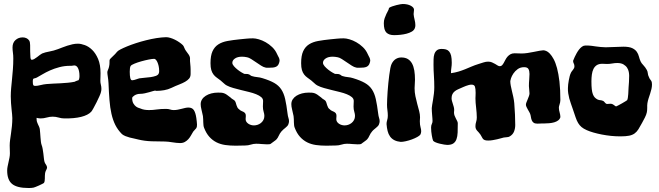

<svg xmlns="http://www.w3.org/2000/svg" viewBox="-20 -711 3315 966"><path d="M487.8 -247.1Q486.8 -241.7 480.5 -227.3Q474.1 -212.9 466.1 -196.8Q458 -180.7 450.4 -167Q442.9 -153.3 439 -148.9Q423.3 -131.8 388.2 -123Q353 -114.3 303.2 -115.2Q289.6 -115.2 274.9 -119.6Q260.3 -124 245.1 -124Q230 -124 214.8 -119.6Q199.7 -115.2 184.1 -115.2Q174.3 -115.2 164.1 -118.2V-112.8Q164.1 -104.5 166 -98.1Q168 -91.8 170.7 -86.2Q173.3 -80.6 176 -75Q178.7 -69.3 180.2 -62Q181.2 -53.2 182.1 -41.7Q183.1 -30.3 183.8 -19Q184.6 -7.8 185.8 2Q187 11.7 189 17.1Q192.9 27.3 194.8 38.8Q196.8 50.3 198.2 61.8Q199.7 73.2 200.7 84.2Q201.7 95.2 204.1 104Q206.5 110.8 211.2 117.2Q215.8 123.5 216.8 130.9Q216.8 134.8 215.6 137.7Q214.4 140.6 212.9 143.6Q211.4 146.5 209.7 150.1Q208 153.8 207 159.2Q206.1 166 205.8 173.1Q205.6 180.2 205.6 187Q205.6 193.8 204.6 199.7Q203.6 205.6 201.2 209Q199.7 210.9 192.1 214.6Q184.6 218.3 175.8 222.4Q167 226.6 158.9 229.5Q150.9 232.4 148.9 232.9Q143.1 234.4 136.5 234.6Q129.9 234.9 123 234.9Q65.9 234.9 41 214.6Q16.1 194.3 16.1 147Q16.1 136.7 18.3 126.2Q20.5 115.7 22.9 104.7Q25.4 93.8 27.6 82.5Q29.8 71.3 29.8 60.1Q29.8 49.3 29.3 40Q28.8 30.8 28.8 21Q28.8 8.3 30.8 -7.1Q32.7 -22.5 35.4 -39.8Q38.1 -57.1 40 -76.7Q42 -96.2 42 -117.2Q42 -124.5 40.8 -136.2Q39.6 -147.9 38.1 -162.4Q36.6 -176.8 35.4 -192.9Q34.2 -209 34.2 -226.1Q34.2 -245.6 36.1 -267.3Q38.1 -289.1 40.5 -313Q43 -336.9 44.9 -362.8Q46.9 -388.7 46.9 -417Q46.9 -433.6 44.9 -446.8Q43 -460 43 -472.2Q43 -496.1 57.9 -509.5Q72.8 -522.9 94.2 -522.9Q104 -522.9 112.8 -519Q121.6 -515.1 127 -506.8Q131.3 -500 131.6 -484.1Q131.8 -468.3 131.8 -451.7Q131.8 -435.1 133.1 -422.6Q134.3 -410.2 140.1 -410.2Q145.5 -410.2 152.6 -414.3Q159.7 -418.5 167 -424.1Q174.3 -429.7 180.9 -434.8Q187.5 -439.9 191.9 -441.9Q207.5 -448.2 228.8 -451.9Q250 -455.6 272 -463.9Q282.2 -467.8 294.2 -472.4Q306.2 -477.1 318.8 -481.2Q331.5 -485.4 345 -488.3Q358.4 -491.2 372.1 -491.2Q387.2 -491.2 406.7 -484.1Q426.3 -477.1 443.8 -460Q461.4 -442.9 473.6 -414.3Q485.8 -385.7 485.8 -342.8Q485.8 -333 485.4 -323Q484.9 -313 484.9 -304.2Q484.9 -294.4 487.5 -284.7Q490.2 -274.9 490.2 -263.2Q490.2 -259.3 489.5 -255.1Q488.8 -251 487.8 -247.1ZM374 -306.2Q377 -309.1 378.4 -315.2Q379.9 -321.3 379.9 -328.1Q379.9 -343.3 377.4 -353.8Q375 -364.3 371.3 -370.4Q367.7 -376.5 363 -379.2Q358.4 -381.8 354 -381.8Q350.1 -381.8 346.7 -380.9Q343.3 -379.9 339.8 -379.9H333Q304.2 -379.9 278.6 -373Q252.9 -366.2 231.7 -356.7Q210.4 -347.2 194.1 -337.4Q177.7 -327.6 167 -321.8Q161.1 -318.4 156.7 -317.6Q152.3 -316.9 149.9 -315.9Q147.5 -314.9 146.2 -311.8Q145 -308.6 145 -300.8Q145 -289.1 147 -283.9Q148.9 -278.8 158.2 -278.8Q168 -278.8 183.3 -282.7Q198.7 -286.6 213.9 -288.1Q229.5 -289.6 247.6 -290.3Q265.6 -291 284.4 -292Q303.2 -293 321.5 -294.7Q339.8 -296.4 356 -299.8Q355.5 -299.8 357.9 -301Q360.4 -302.2 363.5 -303.5Q366.7 -304.7 369.9 -305.9Q373 -307.1 374 -307.1Z M967.8 -117.2Q968.8 -107.4 970 -99.1Q971.2 -90.8 971.2 -84Q971.2 -76.2 970.2 -72.3Q969.2 -68.4 967 -65.4Q964.8 -62.5 961.2 -59.1Q957.5 -55.7 952.1 -48.8Q946.3 -39.6 940.7 -29.3Q935.1 -19 927.5 -10.7Q919.9 -2.4 909.9 3.2Q899.9 8.8 885.7 8.8Q877 8.8 866.9 7.6Q856.9 6.3 846.9 4.9Q836.9 3.4 827.4 2.2Q817.9 1 810.1 1Q776.4 1 741.9 -0.2Q707.5 -1.5 676.8 -8.8Q666.5 -11.7 655.3 -13.9Q644 -16.1 632.8 -19Q621.6 -22 611.3 -26.1Q601.1 -30.3 593.8 -36.1Q572.8 -57.1 560.3 -82Q547.9 -106.9 540.8 -138.2Q533.7 -169.4 530.8 -207.5Q527.8 -245.6 525.9 -293Q524.9 -309.6 522.5 -324.7Q520 -339.8 520 -348.1Q520 -352.1 523.7 -360.4Q527.3 -368.7 528.8 -376Q531.2 -386.7 531 -397.2Q530.8 -407.7 531.7 -410.2Q533.2 -413.6 537.8 -418.2Q542.5 -422.9 548.1 -428.2Q553.7 -433.6 559.3 -439.2Q564.9 -444.8 568.8 -450.2Q572.3 -455.1 585.7 -462.2Q599.1 -469.2 619.1 -477.5Q639.2 -485.8 664.1 -493.9Q689 -502 715.1 -508.5Q741.2 -515.1 767.3 -519.3Q793.5 -523.4 815.9 -523.9Q825.2 -523.9 836.7 -520.5Q848.1 -517.1 859.6 -511.5Q871.1 -505.9 881.8 -498.5Q892.6 -491.2 899.9 -483.9Q903.8 -480 907.2 -470.9Q910.6 -461.9 915 -456.1Q925.8 -442.4 929.9 -435.5Q934.1 -428.7 935.3 -423.3Q936.5 -418 936 -411.6Q935.5 -405.3 937 -392.1Q938 -381.8 938.5 -375Q939 -368.2 939 -362.3Q939 -356.4 939 -351.1Q939 -345.7 939 -338.9Q939 -324.7 931.6 -315.9Q924.3 -307.1 911.6 -299.8Q898.9 -292.5 881.1 -285.6Q863.3 -278.8 842.8 -269Q825.7 -260.7 806.2 -257.3Q786.6 -253.9 770 -253.9Q767.6 -253.9 766.1 -253.9Q764.6 -253.9 762.2 -254.9Q758.8 -255.4 750.5 -252.9Q742.2 -250.5 731.4 -247.3Q720.7 -244.1 708.3 -241.5Q695.8 -238.8 684.1 -238.8Q676.3 -238.8 669.2 -236.6Q662.1 -234.4 656.7 -231Q651.4 -227.5 648.2 -224.1Q645 -220.7 645 -217.8Q645 -200.7 651.1 -190.4Q657.2 -180.2 664.6 -174.8Q673.3 -168.5 684.1 -166Q696.3 -160.6 707.5 -158.9Q718.8 -157.2 730 -157.2Q748.5 -157.2 768.8 -160.2Q789.1 -163.1 814.9 -163.1Q827.1 -163.1 835.7 -160.2Q844.2 -157.2 854 -157.2Q864.3 -157.2 874.5 -159.2Q884.8 -161.1 894 -163.6Q903.3 -166 911.9 -168Q920.4 -169.9 927.7 -169.9Q946.8 -169.9 955.3 -157Q963.9 -144 967.8 -117.2ZM778.8 -341.8Q779.8 -344.2 780.3 -347.2Q780.8 -350.1 780.8 -353Q780.8 -367.7 778.1 -379.2Q775.4 -390.6 771.7 -398.7Q768.1 -406.7 763.7 -410.9Q759.3 -415 755.9 -415Q746.6 -415 728 -411.4Q709.5 -407.7 690.4 -402.3Q671.4 -397 656 -390.6Q640.6 -384.3 637.2 -378.9Q634.8 -375 633.8 -367.4Q632.8 -359.9 632.8 -350.1Q632.8 -329.6 635.5 -318.4Q638.2 -307.1 645 -307.1Q649.4 -307.1 654.8 -308.6Q660.2 -310.1 665.3 -311.8Q670.4 -313.5 674.6 -314.9Q678.7 -316.4 681.2 -316.9Q691.9 -318.8 707.5 -319.8Q723.1 -320.8 738 -323Q752.9 -325.2 764.4 -329.3Q775.9 -333.5 778.8 -341.8Z M1430.2 -84Q1428.2 -79.6 1424.3 -75.7Q1420.4 -71.8 1415.8 -67.9Q1411.1 -64 1406 -59.8Q1400.9 -55.7 1396 -49.8Q1387.7 -40 1382.6 -28.3Q1377.4 -16.6 1371.1 -9.8Q1371.1 -9.3 1366.5 -5.6Q1361.8 -2 1356.2 2Q1350.6 5.9 1346.2 9.3Q1341.8 12.7 1342.8 12.2Q1338.4 14.6 1333.3 14.9Q1328.1 15.1 1321.8 15.1Q1310.1 15.1 1296.4 13.7Q1282.7 12.2 1269 12.2Q1255.4 12.2 1241.7 16.6Q1228 21 1213.9 21Q1201.7 21 1189.9 21.5Q1178.2 22 1166 22Q1137.7 22 1113.5 18.6Q1089.4 15.1 1069.3 5.1Q1049.3 -4.9 1033.4 -22.5Q1017.6 -40 1006.8 -67.9Q1004.4 -73.7 1003.7 -80.8Q1002.9 -87.9 1002.7 -95.7Q1002.4 -103.5 1002.2 -111.6Q1002 -119.6 1001 -127Q997.1 -146.5 993.4 -160.6Q989.7 -174.8 989.7 -187Q989.7 -200.2 996.6 -210.9Q1003.4 -221.7 1015.4 -229.2Q1027.3 -236.8 1043.2 -241Q1059.1 -245.1 1077.1 -245.1Q1086.9 -245.1 1093.5 -244.6Q1100.1 -244.1 1106.7 -241.9Q1113.3 -239.7 1120.8 -234.6Q1128.4 -229.5 1140.1 -220.2Q1144.5 -215.3 1151.6 -211.2Q1158.7 -207 1161.1 -204.1Q1164.6 -199.7 1166.3 -193.8Q1168 -188 1169.9 -181.6Q1171.9 -175.3 1174.8 -169.9Q1177.7 -164.6 1183.1 -161.1Q1188 -155.8 1193.8 -153.3Q1199.7 -150.9 1204.8 -148.2Q1210 -145.5 1213.4 -141.1Q1216.8 -136.7 1216.8 -127.9Q1216.8 -123.5 1216.3 -119.6Q1215.8 -115.7 1215.8 -111.8Q1215.8 -104 1219.7 -98.1Q1223.6 -92.3 1230 -88.1Q1236.3 -84 1243.7 -82Q1251 -80.1 1257.8 -80.1Q1266.6 -80.1 1275.6 -83Q1284.7 -85.9 1292.5 -92Q1300.3 -98.1 1305.2 -107.2Q1310.1 -116.2 1310.1 -127.9Q1310.1 -137.2 1306.4 -148.9Q1302.7 -160.6 1302.7 -174.8Q1302.7 -181.6 1303.2 -189.2Q1303.7 -196.8 1303.7 -203.1Q1303.7 -214.4 1294.2 -222.4Q1284.7 -230.5 1269 -236.8Q1253.4 -243.2 1233.6 -248Q1213.9 -252.9 1193.6 -257.8Q1173.3 -262.7 1154.3 -268.1Q1135.3 -273.4 1121.1 -280.8Q1113.3 -284.7 1105.7 -292.2Q1098.1 -299.8 1089.8 -306.2Q1079.6 -314 1070.3 -320.6Q1061 -327.1 1054 -336.4Q1046.9 -345.7 1043 -358.9Q1039.1 -372.1 1039.1 -393.1Q1039.1 -431.2 1049.3 -453.4Q1059.6 -475.6 1078.6 -487.8Q1097.7 -500 1125 -504.9Q1152.3 -509.8 1186 -513.2Q1201.2 -514.6 1218.5 -516.4Q1235.8 -518.1 1252.9 -518.1Q1265.1 -518.1 1282.2 -513.2Q1299.3 -508.3 1316.7 -498.5Q1334 -488.8 1349.6 -473.9Q1365.2 -459 1374 -439Q1376.5 -433.1 1378.9 -429Q1381.3 -424.8 1383.1 -421.1Q1384.8 -417.5 1385.7 -413.8Q1386.7 -410.2 1386.7 -404.8Q1384.8 -393.1 1380.6 -386Q1376.5 -378.9 1369.6 -375.5Q1362.8 -372.1 1353.3 -371.1Q1343.8 -370.1 1331.1 -370.1Q1325.7 -370.1 1321.5 -370.1Q1317.4 -370.1 1315.9 -371.1Q1305.7 -373 1293.5 -380.9Q1281.2 -388.7 1268.6 -397.5Q1255.9 -406.2 1243.9 -413.8Q1231.9 -421.4 1223.1 -422.9Q1209 -425.8 1197.8 -425.8Q1175.3 -425.8 1162.1 -416.7Q1148.9 -407.7 1148.9 -395Q1148.9 -387.2 1157 -377.9Q1165 -368.7 1175.3 -360.6Q1185.5 -352.5 1195.3 -346.7Q1205.1 -340.8 1208 -339.8Q1211.9 -338.4 1219 -338.9Q1226.1 -339.4 1231.9 -336.9Q1236.3 -335.4 1239.7 -332.3Q1243.2 -329.1 1248 -328.1Q1260.3 -324.2 1273.9 -323Q1287.6 -321.8 1299.8 -317.9Q1336.9 -306.6 1359.4 -293.9Q1381.8 -281.2 1395 -261.5Q1408.2 -241.7 1414.8 -212.4Q1421.4 -183.1 1426.8 -139.2Q1428.2 -126.5 1431.2 -117.9Q1434.1 -109.4 1434.1 -101.1Q1434.1 -93.3 1430.2 -84Z M1886.2 -84Q1884.3 -79.6 1880.4 -75.7Q1876.5 -71.8 1871.8 -67.9Q1867.2 -64 1862.1 -59.8Q1856.9 -55.7 1852.1 -49.8Q1843.8 -40 1838.6 -28.3Q1833.5 -16.6 1827.1 -9.8Q1827.1 -9.3 1822.5 -5.6Q1817.9 -2 1812.3 2Q1806.6 5.9 1802.2 9.3Q1797.9 12.7 1798.8 12.2Q1794.4 14.6 1789.3 14.9Q1784.2 15.1 1777.8 15.1Q1766.1 15.1 1752.4 13.7Q1738.8 12.2 1725.1 12.2Q1711.4 12.2 1697.8 16.6Q1684.1 21 1669.9 21Q1657.7 21 1646 21.5Q1634.3 22 1622.1 22Q1593.8 22 1569.6 18.6Q1545.4 15.1 1525.4 5.1Q1505.4 -4.9 1489.5 -22.5Q1473.6 -40 1462.9 -67.9Q1460.4 -73.7 1459.7 -80.8Q1459 -87.9 1458.7 -95.7Q1458.5 -103.5 1458.3 -111.6Q1458 -119.6 1457 -127Q1453.1 -146.5 1449.5 -160.6Q1445.8 -174.8 1445.8 -187Q1445.8 -200.2 1452.6 -210.9Q1459.5 -221.7 1471.4 -229.2Q1483.4 -236.8 1499.3 -241Q1515.1 -245.1 1533.2 -245.1Q1543 -245.1 1549.6 -244.6Q1556.2 -244.1 1562.7 -241.9Q1569.3 -239.7 1576.9 -234.6Q1584.5 -229.5 1596.2 -220.2Q1600.6 -215.3 1607.7 -211.2Q1614.7 -207 1617.2 -204.1Q1620.6 -199.7 1622.3 -193.8Q1624 -188 1626 -181.6Q1627.9 -175.3 1630.9 -169.9Q1633.8 -164.6 1639.2 -161.1Q1644 -155.8 1649.9 -153.3Q1655.8 -150.9 1660.9 -148.2Q1666 -145.5 1669.4 -141.1Q1672.9 -136.7 1672.9 -127.9Q1672.9 -123.5 1672.4 -119.6Q1671.9 -115.7 1671.9 -111.8Q1671.9 -104 1675.8 -98.1Q1679.7 -92.3 1686 -88.1Q1692.4 -84 1699.7 -82Q1707 -80.1 1713.9 -80.1Q1722.7 -80.1 1731.7 -83Q1740.7 -85.9 1748.5 -92Q1756.3 -98.1 1761.2 -107.2Q1766.1 -116.2 1766.1 -127.9Q1766.1 -137.2 1762.5 -148.9Q1758.8 -160.6 1758.8 -174.8Q1758.8 -181.6 1759.3 -189.2Q1759.8 -196.8 1759.8 -203.1Q1759.8 -214.4 1750.2 -222.4Q1740.7 -230.5 1725.1 -236.8Q1709.5 -243.2 1689.7 -248Q1669.9 -252.9 1649.7 -257.8Q1629.4 -262.7 1610.4 -268.1Q1591.3 -273.4 1577.1 -280.8Q1569.3 -284.7 1561.8 -292.2Q1554.2 -299.8 1545.9 -306.2Q1535.6 -314 1526.4 -320.6Q1517.1 -327.1 1510 -336.4Q1502.9 -345.7 1499 -358.9Q1495.1 -372.1 1495.1 -393.1Q1495.1 -431.2 1505.4 -453.4Q1515.6 -475.6 1534.7 -487.8Q1553.7 -500 1581.1 -504.9Q1608.4 -509.8 1642.1 -513.2Q1657.2 -514.6 1674.6 -516.4Q1691.9 -518.1 1709 -518.1Q1721.2 -518.1 1738.3 -513.2Q1755.4 -508.3 1772.7 -498.5Q1790 -488.8 1805.7 -473.9Q1821.3 -459 1830.1 -439Q1832.5 -433.1 1835 -429Q1837.4 -424.8 1839.1 -421.1Q1840.8 -417.5 1841.8 -413.8Q1842.8 -410.2 1842.8 -404.8Q1840.8 -393.1 1836.7 -386Q1832.5 -378.9 1825.7 -375.5Q1818.8 -372.1 1809.3 -371.1Q1799.8 -370.1 1787.1 -370.1Q1781.7 -370.1 1777.6 -370.1Q1773.4 -370.1 1772 -371.1Q1761.7 -373 1749.5 -380.9Q1737.3 -388.7 1724.6 -397.5Q1711.9 -406.2 1700 -413.8Q1688 -421.4 1679.2 -422.9Q1665 -425.8 1653.8 -425.8Q1631.3 -425.8 1618.2 -416.7Q1605 -407.7 1605 -395Q1605 -387.2 1613 -377.9Q1621.1 -368.7 1631.3 -360.6Q1641.6 -352.5 1651.4 -346.7Q1661.1 -340.8 1664.1 -339.8Q1668 -338.4 1675 -338.9Q1682.1 -339.4 1688 -336.9Q1692.4 -335.4 1695.8 -332.3Q1699.2 -329.1 1704.1 -328.1Q1716.3 -324.2 1730 -323Q1743.7 -321.8 1755.9 -317.9Q1793 -306.6 1815.4 -293.9Q1837.9 -281.2 1851.1 -261.5Q1864.3 -241.7 1870.8 -212.4Q1877.4 -183.1 1882.8 -139.2Q1884.3 -126.5 1887.2 -117.9Q1890.1 -109.4 1890.1 -101.1Q1890.1 -93.3 1886.2 -84Z M2066.9 -568.8Q2063 -558.6 2051.8 -552Q2040.5 -545.4 2025.6 -541.5Q2010.7 -537.6 1994.1 -535.9Q1977.5 -534.2 1962.9 -534.2Q1937.5 -534.2 1924.3 -546.9Q1911.1 -559.6 1911.1 -594.2Q1911.1 -607.9 1915.3 -619.6Q1919.4 -631.3 1924.1 -641.1Q1928.7 -650.9 1932.9 -658.2Q1937 -665.5 1937 -670.9Q1942.9 -675.3 1953.4 -679Q1963.9 -682.6 1974.6 -685.3Q1985.4 -688 1994.1 -689.5Q2002.9 -690.9 2005.9 -690.9Q2030.8 -690.9 2046.9 -682.1Q2063 -673.3 2063 -662.1Q2063 -656.7 2062 -650.6Q2061 -644.5 2061 -640.1Q2062 -627.4 2065.9 -612.1Q2069.8 -596.7 2069.8 -584Q2069.8 -575.2 2066.9 -568.8ZM2095.2 -34.2Q2091.3 -28.3 2079.3 -21.7Q2067.4 -15.1 2052.2 -9.5Q2037.1 -3.9 2021.7 -0.5Q2006.3 2.9 1996.1 2.9Q1977.1 1 1963.9 -5.9Q1950.7 -12.7 1942.4 -24.4Q1934.1 -36.1 1930.2 -51.8Q1926.3 -67.4 1924.8 -86.9Q1924.8 -96.7 1928 -106.7Q1931.2 -116.7 1931.2 -128.9Q1931.2 -142.6 1929.2 -156.5Q1927.2 -170.4 1927.2 -184.1Q1927.2 -195.3 1928 -212.9Q1928.7 -230.5 1930.2 -251Q1931.6 -271.5 1933.8 -293Q1936 -314.5 1938.5 -333.5Q1940.9 -352.5 1943.8 -367.4Q1946.8 -382.3 1950.2 -389.2Q1958.5 -406.2 1971.2 -414.1Q1983.9 -421.9 1999 -421.9Q2018.6 -421.9 2031.7 -414.1Q2044.9 -406.2 2053 -391.6Q2061 -377 2064.5 -356.2Q2067.9 -335.4 2067.9 -310.1Q2067.9 -298.8 2066.9 -288.1Q2065.9 -277.3 2065.9 -267.1Q2065.9 -246.6 2070.1 -226.6Q2074.2 -206.5 2079.3 -188Q2084.5 -169.4 2088.9 -152.3Q2093.3 -135.3 2093.3 -121.1Q2093.3 -116.7 2092.8 -111.1Q2092.3 -105.5 2092.3 -101.1Q2092.3 -83 2095.7 -71.5Q2099.1 -60.1 2099.1 -50.8Q2099.1 -42 2095.2 -34.2Z M2799.3 -121.1Q2796.4 -111.3 2788.3 -105.2Q2780.3 -99.1 2768.8 -95.7Q2757.3 -92.3 2743.9 -91.1Q2730.5 -89.8 2717.3 -89.8H2706.1Q2704.6 -89.8 2697.8 -89.4Q2690.9 -88.9 2684.1 -88.9Q2670.9 -88.9 2664.6 -93.8Q2658.2 -98.6 2655.3 -106.2Q2652.3 -113.8 2651.1 -122.6Q2649.9 -131.3 2647 -139.2Q2646 -141.6 2642.8 -147.5Q2639.6 -153.3 2635.7 -159.9Q2631.8 -166.5 2628.9 -173.1Q2626 -179.7 2626 -184.1Q2626 -189.5 2628.9 -196.5Q2631.8 -203.6 2635 -211.4Q2638.2 -219.2 2641.1 -227.1Q2644 -234.9 2644 -241.2Q2644 -248.5 2642.6 -259.8Q2641.1 -271 2641.1 -277.8Q2641.1 -294.4 2642.6 -310.3Q2644 -326.2 2644 -338.9Q2644 -354 2638.9 -363.5Q2633.8 -373 2617.2 -373Q2598.1 -373 2584.7 -363.3Q2571.3 -353.5 2563 -341.1Q2554.7 -328.6 2551 -317.4Q2547.4 -306.2 2547.4 -303.2Q2547.4 -292.5 2549.8 -279.8Q2552.2 -267.1 2555.7 -252.9Q2559.1 -238.8 2562.5 -223.4Q2565.9 -208 2567.4 -191.9Q2569.8 -164.6 2571 -135Q2572.3 -105.5 2572.3 -82Q2572.3 -64.9 2566.4 -49.6Q2560.5 -34.2 2544.9 -24.9Q2539.1 -21 2530.3 -20.8Q2521.5 -20.5 2514.2 -19Q2509.8 -18.1 2501 -15.4Q2492.2 -12.7 2481.4 -10.3Q2470.7 -7.8 2459 -5.9Q2447.3 -3.9 2437 -3.9Q2425.8 -3.9 2419.9 -5.9Q2414.1 -7.8 2410.6 -11.7Q2407.2 -15.6 2404.5 -21.2Q2401.9 -26.9 2397 -34.2Q2392.6 -40.5 2388.2 -45.2Q2383.8 -49.8 2380.1 -54Q2376.5 -58.1 2374.3 -63.2Q2372.1 -68.4 2372.1 -76.2Q2372.1 -87.4 2375.5 -97.7Q2378.9 -107.9 2378.9 -120.1Q2378.9 -131.3 2377.9 -143.8Q2377 -156.2 2375.5 -168.9Q2374 -181.6 2373 -193.8Q2372.1 -206.1 2372.1 -216.8Q2372.1 -220.7 2372.6 -227.8Q2373 -234.9 2373 -244.1Q2373 -264.6 2369.6 -274.9Q2366.2 -285.2 2352.1 -285.2Q2345.7 -285.2 2338.4 -283.2Q2331.1 -281.2 2324 -278.6Q2316.9 -275.9 2310.8 -273.2Q2304.7 -270.5 2301.3 -269Q2293.5 -265.6 2284.7 -261.7Q2275.9 -257.8 2268.6 -252.2Q2261.2 -246.6 2256.6 -238Q2252 -229.5 2252 -216.8Q2252 -210.4 2253.9 -203.1Q2255.9 -195.8 2258.5 -188Q2261.2 -180.2 2263.2 -172.4Q2265.1 -164.6 2265.1 -157.2Q2265.1 -153.8 2264.6 -150.9Q2264.2 -147.9 2264.2 -145Q2264.2 -136.7 2267.1 -129.2Q2270 -121.6 2273.7 -114.7Q2277.3 -107.9 2280.3 -101.8Q2283.2 -95.7 2283.2 -90.8Q2283.2 -64.9 2282.5 -44.7Q2281.7 -24.4 2276.6 -10.5Q2271.5 3.4 2260.7 10.7Q2250 18.1 2230 18.1Q2225.1 18.1 2214.8 16.4Q2204.6 14.6 2193.1 12Q2181.6 9.3 2172.1 5.4Q2162.6 1.5 2159.2 -2.9Q2157.7 -5.9 2156 -12.9Q2154.3 -20 2152.6 -29.3Q2150.9 -38.6 2149.9 -48.8Q2148.9 -59.1 2148.9 -68.8Q2148.9 -80.1 2152.6 -87.2Q2156.2 -94.2 2156.2 -102.1Q2156.2 -107.9 2155.5 -116Q2154.8 -124 2154.1 -132.8Q2153.3 -141.6 2152.8 -150.4Q2152.3 -159.2 2152.3 -167Q2152.3 -171.9 2154.3 -183.1Q2156.2 -194.3 2158.7 -209Q2161.1 -223.6 2163.1 -240Q2165 -256.3 2165 -272Q2165 -302.2 2163.1 -330.1Q2161.1 -357.9 2161.1 -384.8Q2161.1 -398.4 2161.4 -412.6Q2161.6 -426.8 2165.3 -438.5Q2168.9 -450.2 2177.5 -457.5Q2186 -464.8 2202.1 -464.8Q2214.4 -464.8 2223.9 -462.2Q2233.4 -459.5 2240 -451.7Q2246.6 -443.8 2249.8 -430.4Q2252.9 -417 2252.9 -395Q2252.9 -382.3 2251 -370.4Q2249 -358.4 2249 -342.8Q2269.5 -345.7 2286.6 -350.8Q2303.7 -356 2319.8 -362.5Q2335.9 -369.1 2352.5 -376.2Q2369.1 -383.3 2388.2 -389.2Q2400.9 -393.1 2412.8 -397Q2424.8 -400.9 2436 -400.9Q2446.8 -400.9 2455.3 -397.2Q2463.9 -393.6 2470.9 -389.4Q2478 -385.3 2483.6 -381.6Q2489.3 -377.9 2495.1 -377.9Q2501.5 -377.9 2506.1 -382.8Q2510.7 -387.7 2514.6 -394.8Q2518.6 -401.9 2522.9 -410.4Q2527.3 -418.9 2533.4 -426Q2539.6 -433.1 2548.1 -438Q2556.6 -442.9 2569.3 -442.9Q2577.6 -442.9 2586.7 -442.4Q2595.7 -441.9 2604 -441.9Q2617.7 -441.9 2634 -444.3Q2650.4 -446.8 2666 -450Q2681.6 -453.1 2694.6 -455.6Q2707.5 -458 2713.4 -458Q2719.2 -458 2728 -454.6Q2736.8 -451.2 2746.3 -441.2Q2755.9 -431.2 2765.4 -413.8Q2774.9 -396.5 2782.5 -368.4Q2790 -340.3 2794.7 -300.8Q2799.3 -261.2 2799.3 -207Q2799.3 -201.2 2798.1 -196Q2796.9 -190.9 2795.4 -186Q2793.9 -181.2 2792.7 -176.3Q2791.5 -171.4 2792 -167Q2792 -157.7 2795.7 -145Q2799.3 -132.3 2799.3 -124Z M3259.3 -296.9Q3259.3 -293.9 3259.8 -291.5Q3260.3 -289.1 3260.3 -286.1Q3260.3 -274.9 3257.6 -263.2Q3254.9 -251.5 3251 -239.7Q3247.1 -228 3243.2 -216.1Q3239.3 -204.1 3237.3 -191.9Q3236.3 -187 3236.3 -180.9Q3236.3 -174.8 3236.3 -168.5Q3236.3 -162.1 3235.8 -156.2Q3235.4 -150.4 3234.4 -146Q3231.9 -133.8 3224.6 -119.6Q3217.3 -105.5 3210.4 -92.8Q3200.2 -73.7 3192.1 -60.8Q3184.1 -47.9 3173.1 -39.8Q3162.1 -31.7 3145.5 -28.3Q3128.9 -24.9 3101.6 -24.9Q3078.1 -24.9 3054.2 -27.3Q3030.3 -29.8 3007.8 -34.2Q2985.4 -38.6 2965.8 -44.2Q2946.3 -49.8 2932.1 -56.2Q2915.5 -63.5 2905.8 -71.8Q2896 -80.1 2888.9 -91.8Q2881.8 -103.5 2876 -120.8Q2870.1 -138.2 2861.3 -164.1Q2856.9 -177.2 2852.3 -189.9Q2847.7 -202.6 2844.2 -215.6Q2840.8 -228.5 2838.9 -241.5Q2836.9 -254.4 2837.4 -268.1Q2837.4 -275.9 2838.6 -286.4Q2839.8 -296.9 2841.8 -307.4Q2843.8 -317.9 2846.2 -327.4Q2848.6 -336.9 2851.6 -342.8Q2854 -348.6 2857.2 -352.5Q2860.4 -356.4 2863.3 -360.4Q2866.2 -364.3 2868.2 -368.2Q2870.1 -372.1 2870.1 -377.9Q2870.1 -382.3 2869.1 -385.5Q2868.2 -388.7 2866.7 -391.6Q2865.2 -394.5 2864.3 -397.7Q2863.3 -400.9 2863.3 -404.8Q2863.3 -404.3 2865.5 -410.2Q2867.7 -416 2871.6 -424.6Q2875.5 -433.1 2881.1 -443.1Q2886.7 -453.1 2893.3 -461.7Q2899.9 -470.2 2908 -476.1Q2916 -481.9 2924.3 -481.9H2935.5H2939.5Q2946.3 -481.9 2956.1 -480.5Q2965.8 -479 2977.3 -477.5Q2988.8 -476.1 3001.7 -474.6Q3014.6 -473.1 3027.3 -473.1Q3049.8 -473.1 3072.8 -474.6Q3095.7 -476.1 3116.2 -476.1Q3145.5 -476.1 3160.9 -468.8Q3176.3 -461.4 3183.8 -450.4Q3191.4 -439.5 3194.6 -426.5Q3197.8 -413.6 3203.1 -401.9Q3207 -393.1 3216.8 -383.1Q3226.6 -373 3234.4 -358.9Q3238.3 -352.1 3239.3 -342.3Q3240.2 -332.5 3244.1 -325.2Q3248 -314.5 3253.2 -308.8Q3258.3 -303.2 3259.3 -296.9ZM3142.6 -272Q3143.6 -281.7 3144.5 -298.1Q3145.5 -314.5 3145.5 -330.1Q3145.5 -337.9 3143.6 -348.9Q3141.6 -359.9 3135.3 -369.9Q3128.9 -379.9 3116.9 -387Q3105 -394 3085.4 -394Q3073.2 -394 3060.3 -391.6Q3047.4 -389.2 3035.2 -389.2Q3029.3 -389.2 3022.9 -389.6Q3016.6 -390.1 3010.3 -390.1Q2993.2 -390.1 2982.4 -383.1Q2971.7 -376 2965.8 -364Q2960 -352.1 2957.8 -335.9Q2955.6 -319.8 2955.6 -301.8Q2955.6 -278.3 2957.3 -262.7Q2959 -247.1 2962.9 -236.8Q2966.8 -226.6 2972.7 -220.5Q2978.5 -214.4 2987.3 -210Q2995.1 -207 3000 -207Q3004.9 -207 3012.2 -204.1Q3016.6 -202.6 3019 -200Q3021.5 -197.3 3023.7 -194.6Q3025.9 -191.9 3028.6 -189.9Q3031.2 -188 3035.2 -188Q3038.6 -188 3042.7 -188.5Q3046.9 -189 3051.3 -189Q3057.1 -189 3061.5 -187Q3065.9 -185.1 3069.1 -182.4Q3072.3 -179.7 3075 -177.7Q3077.6 -175.8 3080.6 -175.8Q3082 -176.3 3090.6 -180.7Q3099.1 -185.1 3108.9 -190.7Q3118.7 -196.3 3126.7 -201.2Q3134.8 -206.1 3135.3 -207Q3137.7 -210.9 3138.9 -219.5Q3140.1 -228 3140.9 -237.8Q3141.6 -247.6 3141.8 -256.8Q3142.1 -266.1 3142.6 -272Z"/></svg>

Font: Freckle Face
Style: Regular
Weight: 400
Designer: Astigmatic (AOETI)
Foundry: Astigmatic (AOETI)
Version: Version 1.000